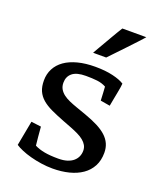

<svg xmlns="http://www.w3.org/2000/svg" viewBox="-139 -823 770 923"><g transform="rotate(20 246.5 -362.0)"><path d="M300.8 -578.1Q276.9 -578.1 263.4 -578.1Q250 -578.1 243.4 -578.1Q236.8 -578.1 235.4 -578.4Q233.9 -578.6 233.9 -578.6Q253.9 -612.8 268.3 -637.9Q282.7 -663.1 293.5 -681.4Q304.2 -699.7 311.8 -712.6Q319.3 -725.6 326.2 -735.8H448.7Q448.7 -735.8 442.9 -729Q437 -722.2 420.7 -704.6Q404.3 -687 375.5 -656.5Q346.7 -626 300.8 -578.1ZM119.6 -158.7Q122.1 -129.4 124 -107.2Q126 -85 128.4 -64.5Q150.4 -53.2 179 -47.9Q207.5 -42.5 250 -42.5Q276.4 -42.5 295.4 -48.6Q314.5 -54.7 326.7 -65.4Q338.9 -76.2 344.7 -89.8Q350.6 -103.5 350.6 -119.1Q350.6 -134.3 343.8 -146.5Q336.9 -158.7 324.5 -168.9Q312 -179.2 294.4 -187.7Q276.9 -196.3 255.4 -204.6L213.4 -220.7Q174.3 -235.8 145 -249.5Q115.7 -263.2 96.2 -280Q76.7 -296.9 66.9 -318.8Q57.1 -340.8 57.1 -372.6Q57.1 -405.8 71.3 -432.9Q85.4 -460 112.3 -479Q139.2 -498 178.5 -508.3Q217.8 -518.6 267.6 -518.6Q319.3 -518.6 357.7 -509.5Q396 -500.5 417 -486.8Q417 -481 415 -468.5Q413.1 -456.1 409.9 -439.7Q406.7 -423.3 403.1 -404.3Q399.4 -385.3 396 -366.2L347.2 -374.5Q346.2 -396.5 345.2 -414.6Q344.2 -432.6 343.3 -444.8Q322.8 -456.1 297.9 -459Q272.9 -461.9 240.2 -461.9Q192.9 -461.9 170.9 -443.8Q148.9 -425.8 148.9 -394.5Q148.9 -376 156.7 -362.3Q164.6 -348.6 178 -338.4Q191.4 -328.1 209.7 -320.1Q228 -312 249 -304.7L298.8 -287.1Q337.4 -273.4 365.7 -259Q394 -244.6 412.6 -227.5Q431.2 -210.4 440.2 -189.9Q449.2 -169.4 449.2 -144.5Q449.2 -105 433.6 -75.7Q418 -46.4 390.1 -27.1Q362.3 -7.8 324 2Q285.6 11.7 240.7 11.7Q211.4 11.7 181.9 7.3Q152.3 2.9 126.2 -4.2Q100.1 -11.2 78.9 -20.3Q57.6 -29.3 44.9 -38.1L68.8 -165Z"/></g></svg>

Font: Tienne
Style: Regular
Weight: 400
Designer: vernon adams
Foundry: vernon adams
Version: Version 1.001